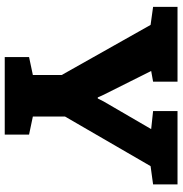

<svg xmlns="http://www.w3.org/2000/svg" viewBox="-0 -750 751 790"><g transform="rotate(90 375.0 -355.5)"><path d="M215.3 0V-100.1L289.1 -115.7V-234.4L83 -600.1L8.8 -610.4V-710.9H316.4V-610.4L272.5 -602.5L370.1 -407.7L381.3 -382.8H385.7L397.5 -406.2L511.7 -602.5L437.5 -610.4V-710.9H739.3V-610.4L664.1 -600.1L460 -248V-115.7L534.2 -100.1V0Z"/></g></svg>

Font: Roboto Slab Black
Style: Regular
Weight: 900
Designer: Google
Version: Version 2.000; ttfautohint (v1.8.1.43-b0c9)